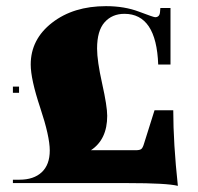

<svg xmlns="http://www.w3.org/2000/svg" viewBox="-20 -596 643 625"><path d="M559 9Q523 0 396 0H22V-11H43Q90 -11 116 -35.5Q142 -60 142 -106Q142 -152 111 -245Q80 -338 80 -386Q80 -468 149.5 -522Q219 -576 325 -576Q385 -576 432.5 -558Q480 -540 485 -540Q500 -540 501 -558L502 -570H535V-386H495Q489 -551 385 -551Q345 -551 320.5 -523.5Q296 -496 296 -438Q296 -398 312.5 -324Q329 -250 329 -219Q329 -142 276 -107H422Q435 -107 440 -111Q445 -115 449 -129L483 -237H544Q544 -130 559 9ZM22 -314H42V-294H22Z"/></svg>

Font: Arapey Black-Display
Style: Regular
Weight: 900
Designer: Eduardo Rodriguez Tunni
Foundry: Eduardo Rodriguez Tunni
Version: Version 4.000